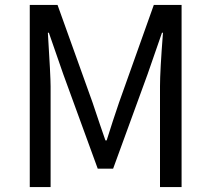

<svg xmlns="http://www.w3.org/2000/svg" viewBox="-20 -754 852 774"><path d="M100 0V-734H212L353 -341Q387 -239 405 -188H410Q434 -265 460 -341L600 -734H712V0H625V-406Q625 -468 637 -622H633L575 -455L436 -74H374L235 -455L177 -622H173Q184 -446 184 -406V0Z"/></svg>

Font: Swei Fan Sans CJK TC
Style: Regular
Weight: 400
Version: Version 2.130